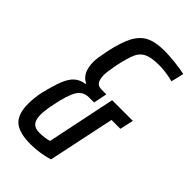

<svg xmlns="http://www.w3.org/2000/svg" viewBox="-218 -764 840 840"><g transform="rotate(45 202.0 -344.0)"><path d="M16 -110Q16 -150 25 -189Q39 -246 52 -278.5Q65 -311 84 -328Q103 -345 133 -349L132 -353Q88 -373 88 -444Q88 -463 99 -518Q114 -588 134.5 -626Q155 -664 187.5 -680Q220 -696 273 -696Q302 -696 339.5 -692Q377 -688 404 -682L390 -623Q342 -635 304 -635Q256 -635 231.5 -624Q207 -613 195 -587Q183 -561 171 -505Q161 -452 161 -435Q161 -410 169 -395.5Q177 -381 200 -381H229L216 -318H184Q148 -318 129.5 -287Q111 -256 97 -184Q88 -141 88 -115Q88 -84 100.5 -69.5Q113 -55 139 -55Q174 -55 199 -63L265 -381H393L379 -318H324L259 -9Q236 -1 205.5 3.5Q175 8 149 8Q78 8 47 -19Q16 -46 16 -110Z"/></g></svg>

Font: Saira Ultra Condensed Medium
Style: Italic
Weight: 500
Width: 1
Italic angle: -12°
Designer: Hector Gatti with collaboration of the Omnibus-Type team
Foundry: Omnibus-Type
Version: Version 1.001; ttfautohint (v1.8)